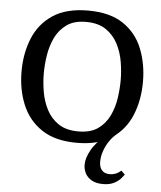

<svg xmlns="http://www.w3.org/2000/svg" viewBox="-56 -676 772 920"><g transform="rotate(5 330.0 -216.0)"><path d="M474 195Q440 195 418.5 182.5Q397 170 387.5 150.5Q378 131 378 110Q378 78 400 38.5Q422 -1 471 -40L519 -49Q498 -32 483 -9Q468 14 459.5 39.5Q451 65 451 90Q451 116 464 130.5Q477 145 502 145Q516 145 529.5 140Q543 135 556 123L574 141Q571 145 560 158.5Q549 172 527.5 183.5Q506 195 474 195ZM331 9Q227 9 162.5 -34Q98 -77 68 -149.5Q38 -222 38 -309Q38 -396 67.5 -468.5Q97 -541 161.5 -584Q226 -627 331 -627Q436 -627 500 -584Q564 -541 593 -468.5Q622 -396 622 -309Q622 -222 592.5 -149.5Q563 -77 499 -34Q435 9 331 9ZM334 -46Q393 -46 428.5 -71.5Q464 -97 483 -137Q502 -177 508.5 -222.5Q515 -268 515 -309Q515 -350 507.5 -395.5Q500 -441 479.5 -481Q459 -521 422 -546.5Q385 -572 325 -572Q268 -572 232.5 -546.5Q197 -521 178 -481Q159 -441 152 -395.5Q145 -350 145 -309Q145 -267 152.5 -221.5Q160 -176 180.5 -136Q201 -96 238 -71Q275 -46 334 -46Z"/></g></svg>

Font: Manuale Medium
Style: Regular
Weight: 500
Designer: Eduardo Tunni / Pablo Cosgaya
Foundry: Eduardo Tunni / Pablo Cosgaya
Version: Version 1.002